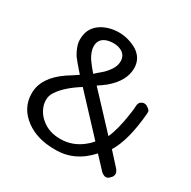

<svg xmlns="http://www.w3.org/2000/svg" viewBox="-152 -812 967 972"><g transform="rotate(30 331.5 -326.0)"><path d="M487.4 -80.5Q403.4 13.8 287.4 11.5Q183.9 11.5 117.2 -37.9Q44.8 -92 44.8 -177Q44.8 -269 149.4 -340.2Q179.3 -358.6 209.2 -379.3Q163.2 -431 148.3 -451.7Q119.5 -498.9 120.1 -535.6Q120.7 -572.4 133.9 -595.4Q147.1 -618.4 168.4 -633.3Q189.7 -648.3 217.2 -656.3Q244.8 -664.4 274.1 -664.4Q303.4 -664.4 331 -656.3Q358.6 -648.3 381.6 -634.5Q431 -602.3 431 -544.8Q431 -471.3 355.2 -406.9Q333.3 -389.7 310.3 -374.7L489.7 -182.8Q514.9 -237.9 528.7 -334.5Q533.3 -362.1 533.9 -382.2Q534.5 -402.3 544.8 -409.8Q555.2 -417.2 563.8 -417.2Q572.4 -417.2 578.2 -414.4Q583.9 -411.5 589.7 -406.9Q602.3 -397.7 602.3 -389.7V-379.3Q588.5 -216.1 537.9 -134.5L606.9 -58.6Q616.1 -46 616.7 -36.8Q617.2 -27.6 613.8 -20.7Q610.3 -13.8 604.6 -9.2Q588.5 10.3 567.8 0Q560.9 -3.4 554 -9.2ZM252.9 -333.3Q172.4 -282.8 137.9 -229.9Q124.1 -209.2 124.1 -182.8Q124.1 -156.3 137.9 -129.9Q151.7 -103.4 174.7 -85.1Q218.4 -48.3 285.1 -48.3Q355.2 -48.3 411.5 -93.1Q429.9 -106.9 446 -126.4ZM220.7 -473.6Q243.7 -441.4 265.5 -417.2Q279.3 -431 296 -444.3Q312.6 -457.5 324.1 -472.4Q354 -506.9 354 -541.4Q354 -586.2 305.7 -600Q292 -603.4 277 -603.4Q262.1 -603.4 247.1 -600Q232.2 -596.6 221.3 -589.1Q210.3 -581.6 204 -570.1Q197.7 -558.6 197.7 -541.4Q197.7 -524.1 204 -506.9Q210.3 -489.7 220.7 -473.6Z"/></g></svg>

Font: Mallanna
Style: Regular
Weight: 400
Designer: Purushoth Kumar Guthula
Foundry: Andhrapradesh Society for Knowledge Networks
Version: Version 1.0.4; ttfautohint (vUNKNOWN) -l 7 -r 28 -G 50 -x 13